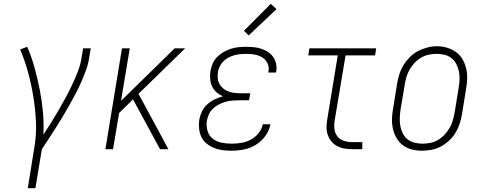

<svg xmlns="http://www.w3.org/2000/svg" viewBox="-20 -784 2540 1009"><path d="M126 205 160 -6Q172 -74 169 -141.5Q166 -209 155.5 -274Q145 -339 128 -402Q111 -465 86 -524L123 -538Q146 -485 161.5 -428.5Q177 -372 188.5 -314.5Q200 -257 205.5 -197Q211 -137 208 -76Q229 -108 249 -140Q269 -172 288 -205Q307 -238 325 -271Q343 -304 359 -338Q375 -372 388.5 -406.5Q402 -441 408 -477L417 -530H457L448 -477Q443 -445 431.5 -414Q420 -383 406.5 -352Q393 -321 377 -291Q361 -261 344.5 -231.5Q328 -202 310.5 -172.5Q293 -143 274.5 -114.5Q256 -86 237.5 -57Q219 -28 200 0L166 205Z M534 0 621 -530H662L616 -254L898 -530H953L708 -291L865 0H821L679 -262L606 -190L574 0Z M1197 8Q1173 8 1149.5 5Q1126 2 1105 -6.5Q1084 -15 1066.5 -29Q1049 -43 1039 -63Q1029 -83 1026.5 -106.5Q1024 -130 1027 -154Q1031 -176 1041 -197.5Q1051 -219 1068.5 -235Q1086 -251 1107.5 -261.5Q1129 -272 1152 -278Q1133 -286 1118 -299Q1103 -312 1094.5 -330Q1086 -348 1084.5 -368.5Q1083 -389 1086 -410Q1089 -430 1097.5 -449.5Q1106 -469 1121 -484.5Q1136 -500 1154.5 -510.5Q1173 -521 1193 -527.5Q1213 -534 1233 -536Q1253 -538 1273 -538Q1294 -538 1314 -536Q1334 -534 1352.5 -528Q1371 -522 1387.5 -511.5Q1404 -501 1415 -485.5Q1426 -470 1430.5 -450.5Q1435 -431 1432 -411Q1431 -409 1431 -407Q1431 -405 1430 -403H1390Q1391 -405 1391 -406Q1391 -407 1391 -409Q1394 -424 1390.5 -438Q1387 -452 1378.5 -463.5Q1370 -475 1358 -482.5Q1346 -490 1332 -494Q1318 -498 1303 -499.5Q1288 -501 1273 -501Q1258 -501 1242 -499.5Q1226 -498 1210.5 -493.5Q1195 -489 1180.5 -481.5Q1166 -474 1154 -462Q1142 -450 1135 -435Q1128 -420 1125 -405Q1123 -388 1124.5 -372Q1126 -356 1133.5 -342.5Q1141 -329 1153 -319Q1165 -309 1179.5 -303.5Q1194 -298 1210 -296Q1226 -294 1242 -294H1295L1289 -257H1236Q1219 -257 1201 -255.5Q1183 -254 1165.5 -249Q1148 -244 1131 -235.5Q1114 -227 1100 -214Q1086 -201 1078 -183.5Q1070 -166 1067 -149Q1063 -122 1070.5 -96.5Q1078 -71 1097.5 -55.5Q1117 -40 1143.5 -34.5Q1170 -29 1197 -29Q1222 -29 1247.5 -33Q1273 -37 1297 -49.5Q1321 -62 1338.5 -83.5Q1356 -105 1361 -131H1401Q1395 -98 1374.5 -69.5Q1354 -41 1324.5 -23Q1295 -5 1262 1.5Q1229 8 1197 8ZM1287 -598 1262 -622 1403 -764 1433 -736Z M1831 0Q1810 0 1789.5 -3.5Q1769 -7 1751.5 -16.5Q1734 -26 1721.5 -41Q1709 -56 1702.5 -75Q1696 -94 1696 -115.5Q1696 -137 1700 -158L1755 -493H1600L1606 -530H1957L1951 -493H1796L1739 -152Q1735 -129 1737.5 -106.5Q1740 -84 1753 -67.5Q1766 -51 1787.5 -44Q1809 -37 1831 -37H1884V0Z M2198 8Q2171 8 2144.5 1.5Q2118 -5 2097.5 -20.5Q2077 -36 2064 -58.5Q2051 -81 2045 -107Q2039 -133 2040 -160.5Q2041 -188 2046 -215L2067 -345Q2071 -370 2079 -395Q2087 -420 2101 -442.5Q2115 -465 2134.5 -484.5Q2154 -504 2177.5 -516Q2201 -528 2226 -534.5Q2251 -541 2277 -541Q2304 -541 2330 -533Q2356 -525 2377 -510Q2398 -495 2411 -472Q2424 -449 2430 -423.5Q2436 -398 2435 -370Q2434 -342 2429 -315L2408 -185Q2404 -160 2396 -135Q2388 -110 2374.5 -87.5Q2361 -65 2341 -46Q2321 -27 2297.5 -14.5Q2274 -2 2248.5 3Q2223 8 2198 8ZM2199 -29Q2220 -29 2241 -33Q2262 -37 2281 -48Q2300 -59 2315.5 -75.5Q2331 -92 2342 -110.5Q2353 -129 2359 -149.5Q2365 -170 2369 -191L2390 -321Q2394 -342 2395 -364Q2396 -386 2392 -407Q2388 -428 2378.5 -446.5Q2369 -465 2353 -478Q2337 -491 2316.5 -496Q2296 -501 2274 -501Q2253 -501 2232.5 -496.5Q2212 -492 2193 -481Q2174 -470 2159 -454Q2144 -438 2133 -419Q2122 -400 2116 -380Q2110 -360 2107 -339L2085 -209Q2082 -188 2081 -166Q2080 -144 2083.5 -123.5Q2087 -103 2096 -84.5Q2105 -66 2120.5 -53Q2136 -40 2157 -34.5Q2178 -29 2199 -29Z"/></svg>

Font: Iosevka Slab XLtObl
Style: Regular
Weight: 200
Italic angle: -9°
Monospace: yes
Designer: Belleve Invis
Foundry: Belleve Invis
Version: Version 11.1.1; ttfautohint (v1.8.3)